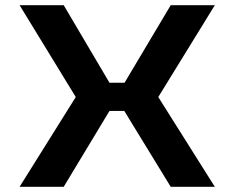

<svg xmlns="http://www.w3.org/2000/svg" viewBox="-20 -720 915 740"><path d="M55.5 0 272 -346 55.5 -700H225.5L402 -401H460L638 -700H808L590 -346L808 0H638L459 -292.5H402L225.5 0Z"/></svg>

Font: Trispace SemiExpanded SemiBold
Style: Regular
Weight: 600
Width: 6
Designer: Tyler Finck
Foundry: Etcetera Type Company
Version: Version 1.210; ttfautohint (v1.8.3)